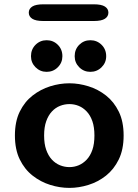

<svg xmlns="http://www.w3.org/2000/svg" viewBox="-20 -884 659 914"><path d="M310.5 10.5Q264.5 10.5 219 -3.8Q173.5 -18 135.2 -48Q97 -78 74 -125.2Q51 -172.5 51 -239Q51 -305.5 74 -352.5Q97 -399.5 135.2 -429.2Q173.5 -459 219 -473.2Q264.5 -487.5 310.5 -487.5Q355.5 -487.5 401.2 -473.2Q447 -459 484.8 -429.2Q522.5 -399.5 545.5 -352.5Q568.5 -305.5 568.5 -239Q568.5 -172.5 545.5 -125.2Q522.5 -78 484.8 -48Q447 -18 401.2 -3.8Q355.5 10.5 310.5 10.5ZM310.5 -88.5Q333.5 -88.5 354.5 -97.2Q375.5 -106 392.8 -124.2Q410 -142.5 419.8 -170.8Q429.5 -199 429.5 -239Q429.5 -278.5 419.8 -306.8Q410 -335 392.8 -353.2Q375.5 -371.5 354.5 -380Q333.5 -388.5 310.5 -388.5Q287.5 -388.5 265.8 -380Q244 -371.5 227 -353.2Q210 -335 200 -306.8Q190 -278.5 190 -239Q190 -199 200 -170.8Q210 -142.5 227 -124.2Q244 -106 265.8 -97.2Q287.5 -88.5 310.5 -88.5ZM202 -542Q171 -542 149.2 -563.8Q127.5 -585.5 127.5 -616.5Q127.5 -649 149.2 -670.8Q171 -692.5 202 -692.5Q233.5 -692.5 255.2 -670.8Q277 -649 277 -616.5Q277 -585.5 255.2 -563.8Q233.5 -542 202 -542ZM410 -542Q379 -542 357.2 -563.8Q335.5 -585.5 335.5 -616.5Q335.5 -649 357.2 -670.8Q379 -692.5 410 -692.5Q441.5 -692.5 463.5 -670.8Q485.5 -649 485.5 -616.5Q485.5 -585.5 463.5 -563.8Q441.5 -542 410 -542ZM117 -824Q117 -842 133.5 -852.8Q150 -863.5 186.5 -863.5H426.5Q463 -863.5 479.5 -852.8Q496 -842 496 -824Q496 -805.5 479.5 -794.8Q463 -784 426.5 -784H186.5Q150 -784 133.5 -794.8Q117 -805.5 117 -824Z"/></svg>

Font: Sono Monospace SemiBold
Style: Regular
Weight: 600
Designer: Tyler Finck
Foundry: Tyler Finck
Version: Version 2.112